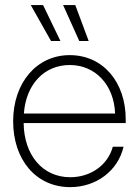

<svg xmlns="http://www.w3.org/2000/svg" viewBox="-20 -748 560 777"><path d="M264.2 9.3C368.7 9.3 457.5 -56.2 480 -154.3H436.5C416.5 -79.6 346.7 -30.8 264.2 -30.8C151.4 -30.8 77.1 -121.6 75.7 -250H488.8V-265.1C488.8 -414.6 397.9 -524.9 262.2 -524.9C127.4 -524.9 33.2 -412.1 33.2 -257.3C33.2 -103 124.5 9.3 264.2 9.3ZM300.8 -582H338.9L284.7 -727.5H235.4ZM186.5 -582H224.6L154.3 -727.5H104.5ZM76.7 -288.6C85 -405.8 158.2 -484.9 262.2 -484.9C365.7 -484.9 441.4 -404.8 445.8 -288.6Z"/></svg>

Font: Raveo Display Display ExLight
Style: Regular
Weight: 200
Designer: Jakub Foglar, Rasmus Andersson (Inter)
Foundry: Jakubfoglar.com
Version: Version 1.100;Glyphs 3.2.3 (3260)